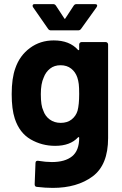

<svg xmlns="http://www.w3.org/2000/svg" viewBox="-20 -719 595 936"><path d="M378 -514H495Q500 -514 503.5 -510.5Q507 -507 507 -502V-46Q507 85 431.5 141Q356 197 237 197Q202 197 159 192Q149 191 149 179L153 76Q153 63 167 65Q203 71 233 71Q297 71 331.5 43Q366 15 366 -47Q366 -50 364 -50.5Q362 -51 360 -49Q322 -8 249 -8Q184 -8 129.5 -39.5Q75 -71 52 -141Q37 -187 37 -260Q37 -338 55 -387Q76 -448 126 -485Q176 -522 242 -522Q319 -522 360 -476Q362 -474 364 -474.5Q366 -475 366 -478V-502Q366 -507 369.5 -510.5Q373 -514 378 -514ZM366 -261Q366 -292 364 -309Q362 -326 357 -341Q348 -368 327 -384.5Q306 -401 275 -401Q245 -401 224 -384.5Q203 -368 193 -341Q179 -311 179 -260Q179 -204 191 -180Q200 -153 222.5 -136.5Q245 -120 276 -120Q308 -120 329 -136.5Q350 -153 358 -179Q366 -209 366 -261ZM139 -691Q139 -699 149 -699H239Q248 -699 253 -691L293 -630Q296 -624 299 -630L339 -691Q344 -699 353 -699H443Q451 -699 453 -694.5Q455 -690 451 -684L375 -578Q370 -571 361 -571H228Q219 -571 214 -579L141 -684Q139 -687 139 -691Z"/></svg>

Font: Amber EN
Style: Bold
Weight: 700
Designer: Jeremy Tribby
Foundry: Tribby Type
Version: Version 1.408 November 24, 2021